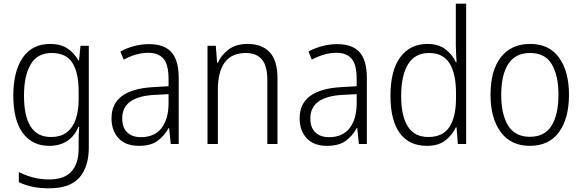

<svg xmlns="http://www.w3.org/2000/svg" viewBox="-20 -780 3154 1040"><path d="M252 -542Q309 -542 345.5 -517.5Q382 -493 405 -452H408L416 -532H461V18Q461 124 410 182Q359 240 246 240Q196 240 156 231.5Q116 223 82 207V152Q117 170 158.5 181Q200 192 247 192Q328 192 367 149Q406 106 406 24V-8Q406 -28 406.5 -49.5Q407 -71 409 -94H405Q385 -44 345 -17Q305 10 246 10Q155 10 103.5 -59.5Q52 -129 52 -262Q52 -393 103 -467.5Q154 -542 252 -542ZM259 -493Q183 -493 146.5 -432Q110 -371 110 -262Q110 -38 255 -38Q311 -38 344 -65Q377 -92 391.5 -138Q406 -184 406 -241V-287Q406 -385 372.5 -439Q339 -493 259 -493Z M787 -541Q870 -541 909 -497Q948 -453 948 -358V0H905L896 -87H894Q870 -44 833.5 -17Q797 10 732 10Q661 10 622.5 -31Q584 -72 584 -139Q584 -219 641.5 -260.5Q699 -302 809 -308L893 -313V-352Q893 -430 865.5 -462Q838 -494 783 -494Q750 -494 717 -484.5Q684 -475 650 -457L632 -501Q665 -519 705 -530Q745 -541 787 -541ZM815 -266Q642 -256 642 -139Q642 -89 669 -63Q696 -37 743 -37Q816 -37 854 -85Q892 -133 893 -217V-270Z M1320 -542Q1399 -542 1441 -497Q1483 -452 1483 -356V0H1428V-349Q1428 -423 1398.5 -458Q1369 -493 1312 -493Q1160 -493 1160 -292V0H1104V-532H1149L1156 -440H1160Q1179 -483 1219 -512.5Q1259 -542 1320 -542Z M1806 -541Q1889 -541 1928 -497Q1967 -453 1967 -358V0H1924L1915 -87H1913Q1889 -44 1852.5 -17Q1816 10 1751 10Q1680 10 1641.5 -31Q1603 -72 1603 -139Q1603 -219 1660.5 -260.5Q1718 -302 1828 -308L1912 -313V-352Q1912 -430 1884.5 -462Q1857 -494 1802 -494Q1769 -494 1736 -484.5Q1703 -475 1669 -457L1651 -501Q1684 -519 1724 -530Q1764 -541 1806 -541ZM1834 -266Q1661 -256 1661 -139Q1661 -89 1688 -63Q1715 -37 1762 -37Q1835 -37 1873 -85Q1911 -133 1912 -217V-270Z M2292 10Q2196 10 2145.5 -59Q2095 -128 2095 -261Q2095 -398 2148 -470Q2201 -542 2295 -542Q2355 -542 2393 -513Q2431 -484 2449 -443H2453Q2452 -466 2450.5 -490.5Q2449 -515 2449 -535V-760H2505V0H2460L2453 -90H2449Q2430 -49 2392.5 -19.5Q2355 10 2292 10ZM2300 -38Q2379 -38 2414.5 -92.5Q2450 -147 2450 -248V-276Q2450 -381 2415 -437Q2380 -493 2303 -493Q2229 -493 2191 -433Q2153 -373 2153 -260Q2153 -152 2189 -95Q2225 -38 2300 -38Z M3062 -267Q3062 -139 3008 -64.5Q2954 10 2849 10Q2748 10 2692.5 -64.5Q2637 -139 2637 -267Q2637 -398 2693 -470Q2749 -542 2852 -542Q2955 -542 3008.5 -467.5Q3062 -393 3062 -267ZM2695 -267Q2695 -160 2732.5 -99.5Q2770 -39 2850 -39Q2930 -39 2967.5 -99Q3005 -159 3005 -267Q3005 -370 2969 -431.5Q2933 -493 2851 -493Q2772 -493 2733.5 -434Q2695 -375 2695 -267Z"/></svg>

Font: Noto Sans Lao UI SemCond Light
Style: Regular
Weight: 300
Width: 4
Designer: Monotype Design Team
Foundry: Monotype Imaging Inc.
Version: Version 2.000; ttfautohint (v1.8.4.7-5d5b)